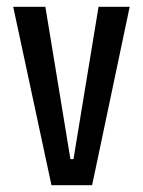

<svg xmlns="http://www.w3.org/2000/svg" viewBox="-20 -547 423 567"><path d="M132 0 19 -527H114L188 -77H197L271 -527H363L252 0Z"/></svg>

Font: Bricolage Grotesque 24pt Condensed
Style: Regular
Weight: 400
Width: 3
Designer: Mathieu Triay
Foundry: Atelier Triay
Version: Version 1.001;gftools[0.9.33.dev8+g029e19f]